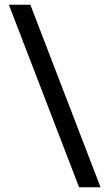

<svg xmlns="http://www.w3.org/2000/svg" viewBox="-20 -731 451 812"><path d="M17.6 -710.9H108.4L405.3 61H314.5Z"/></svg>

Font: TypoPRO Roboto Slab
Style: Regular
Weight: 400
Designer: Google
Version: Version 1.100263; 2013; ttfautohint (v0.94.20-1c74) -l 8 -r 